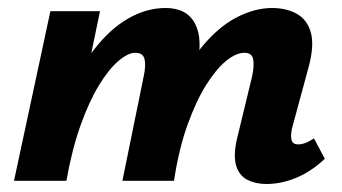

<svg xmlns="http://www.w3.org/2000/svg" viewBox="-20 -452 855 480"><path d="M646 8Q619 8 598.5 -2.5Q578 -13 570.5 -37.5Q563 -62 572 -103L610 -260Q616 -287 613 -303.5Q610 -320 591 -320Q570 -320 545 -299.5Q520 -279 495 -239Q470 -199 448.5 -139Q427 -79 415 0H349Q373 -118 407.5 -200.5Q442 -283 484 -334Q526 -385 571.5 -408.5Q617 -432 660 -432Q696 -432 722 -417.5Q748 -403 757 -371Q766 -339 752 -286L710 -131Q706 -112 709 -101.5Q712 -91 726 -91Q733 -91 742 -94Q751 -97 765 -106L792 -55Q758 -23 720.5 -7.5Q683 8 646 8ZM15 0 106 -424H230L142 0ZM85 0Q107 -110 140 -191.5Q173 -273 213.5 -326Q254 -379 300 -405.5Q346 -432 394 -432Q447 -432 467.5 -393Q488 -354 472 -286L403 0H286L339 -260Q345 -287 341.5 -303.5Q338 -320 318 -320Q300 -320 276 -299.5Q252 -279 227.5 -239Q203 -199 181.5 -139Q160 -79 146 0Z"/></svg>

Font: Ysabeau Infant ExtraBold
Style: Italic
Weight: 800
Italic angle: -12°
Designer: Christian Thalmann (Catharsis Fonts)
Version: Version 2.001;gftools[0.9.30]; featfreeze: ss01,ss02,lnum